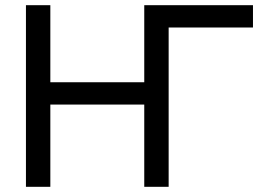

<svg xmlns="http://www.w3.org/2000/svg" viewBox="-20 -720 1015 740"><path d="M536 -317H174V0H80V-700H174V-403H536V-700H955V-614H630V0H536Z"/></svg>

Font: PT Root UI Web Medium
Style: Regular
Weight: 500
Designer: Vitaly Kuzmin
Foundry: ParaType Ltd.
Version: Version 1.001W